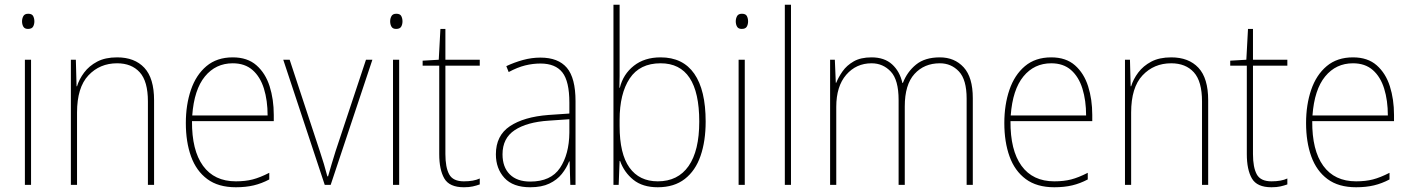

<svg xmlns="http://www.w3.org/2000/svg" viewBox="-20 -780 5956 810"><path d="M99 -722Q115 -722 120 -712Q125 -702 125 -690Q125 -677 119.5 -667.5Q114 -658 98 -658Q84 -658 78.5 -667.5Q73 -677 73 -690Q73 -702 78.5 -712Q84 -722 99 -722ZM111 -528V0H85V-528Z M474 -538Q548 -538 589 -494Q630 -450 630 -357V0H604V-352Q604 -437 569.5 -475Q535 -513 474 -513Q401 -513 353 -462Q305 -411 305 -305V0H279V-528H300L303 -416H305Q314 -446 335 -474Q356 -502 390 -520Q424 -538 474 -538Z M962 -538Q1024 -538 1062 -504.5Q1100 -471 1117.5 -416Q1135 -361 1135 -295V-269H790Q789 -146 836.5 -80.5Q884 -15 975 -15Q1015 -15 1046 -23Q1077 -31 1116 -51V-23Q1084 -6 1050.5 2Q1017 10 975 10Q901 10 854.5 -24.5Q808 -59 786 -120Q764 -181 764 -261Q764 -338 785.5 -401Q807 -464 851 -501Q895 -538 962 -538ZM962 -513Q890 -513 844.5 -457.5Q799 -402 791 -293H1109Q1109 -356 1093.5 -406Q1078 -456 1045.5 -484.5Q1013 -513 962 -513Z M1350 0 1175 -528H1202L1329 -143Q1339 -113 1346.5 -88Q1354 -63 1361 -36H1364Q1372 -63 1379 -87.5Q1386 -112 1396 -143L1524 -528H1551L1375 0Z M1652 -722Q1668 -722 1673 -712Q1678 -702 1678 -690Q1678 -677 1672.5 -667.5Q1667 -658 1651 -658Q1637 -658 1631.5 -667.5Q1626 -677 1626 -690Q1626 -702 1631.5 -712Q1637 -722 1652 -722ZM1664 -528V0H1638V-528Z M1937 -15Q1958 -15 1974.5 -18Q1991 -21 2004 -27V-2Q1990 3 1974.5 6.5Q1959 10 1937 10Q1876 10 1854.5 -27Q1833 -64 1833 -130V-503H1763V-524L1831 -528L1838 -658H1859V-528H2004V-503H1859V-130Q1859 -74 1875 -44.5Q1891 -15 1937 -15Z M2260 -537Q2335 -537 2371.5 -494Q2408 -451 2408 -353V0H2386L2383 -99H2381Q2370 -71 2350 -46Q2330 -21 2297.5 -5.5Q2265 10 2217 10Q2144 10 2108 -29.5Q2072 -69 2072 -129Q2072 -208 2131 -247.5Q2190 -287 2294 -295L2382 -301V-347Q2382 -437 2352.5 -474.5Q2323 -512 2260 -512Q2228 -512 2195.5 -504Q2163 -496 2126 -476L2116 -501Q2150 -517 2186.5 -527Q2223 -537 2260 -537ZM2295 -271Q2203 -265 2151.5 -231Q2100 -197 2100 -129Q2100 -75 2130.5 -44.5Q2161 -14 2217 -14Q2304 -14 2342.5 -71.5Q2381 -129 2382 -220V-277Z M2594 -509Q2594 -488 2594 -459.5Q2594 -431 2593 -410H2595Q2609 -467 2654 -502.5Q2699 -538 2767 -538Q2861 -538 2909 -469Q2957 -400 2957 -267Q2957 -185 2935.5 -122.5Q2914 -60 2869 -25Q2824 10 2755 10Q2691 10 2652 -21.5Q2613 -53 2596 -101H2594L2590 0H2568V-760H2594ZM2767 -513Q2679 -513 2636.5 -449Q2594 -385 2594 -274V-248Q2594 -131 2635.5 -73Q2677 -15 2755 -15Q2840 -15 2885 -79.5Q2930 -144 2930 -267Q2930 -513 2767 -513Z M3110 -722Q3126 -722 3131 -712Q3136 -702 3136 -690Q3136 -677 3130.5 -667.5Q3125 -658 3109 -658Q3095 -658 3089.5 -667.5Q3084 -677 3084 -690Q3084 -702 3089.5 -712Q3095 -722 3110 -722ZM3122 -528V0H3096V-528Z M3317 0H3291V-760H3317Z M3945 -538Q4007 -538 4045.5 -496Q4084 -454 4084 -366V0H4058V-364Q4058 -444 4025.5 -478.5Q3993 -513 3945 -513Q3879 -513 3838 -468Q3797 -423 3797 -331V0H3771V-358Q3771 -443 3738 -478Q3705 -513 3657 -513Q3592 -513 3550 -464.5Q3508 -416 3508 -329V0H3482V-528H3502L3506 -431H3508Q3517 -454 3534.5 -479Q3552 -504 3581.5 -521Q3611 -538 3657 -538Q3711 -538 3743.5 -508.5Q3776 -479 3787 -430H3789Q3807 -477 3844.5 -507.5Q3882 -538 3945 -538Z M4415 -538Q4477 -538 4515 -504.5Q4553 -471 4570.5 -416Q4588 -361 4588 -295V-269H4243Q4242 -146 4289.5 -80.5Q4337 -15 4428 -15Q4468 -15 4499 -23Q4530 -31 4569 -51V-23Q4537 -6 4503.5 2Q4470 10 4428 10Q4354 10 4307.5 -24.5Q4261 -59 4239 -120Q4217 -181 4217 -261Q4217 -338 4238.5 -401Q4260 -464 4304 -501Q4348 -538 4415 -538ZM4415 -513Q4343 -513 4297.5 -457.5Q4252 -402 4244 -293H4562Q4562 -356 4546.5 -406Q4531 -456 4498.5 -484.5Q4466 -513 4415 -513Z M4921 -538Q4995 -538 5036 -494Q5077 -450 5077 -357V0H5051V-352Q5051 -437 5016.5 -475Q4982 -513 4921 -513Q4848 -513 4800 -462Q4752 -411 4752 -305V0H4726V-528H4747L4750 -416H4752Q4761 -446 4782 -474Q4803 -502 4837 -520Q4871 -538 4921 -538Z M5344 -15Q5365 -15 5381.5 -18Q5398 -21 5411 -27V-2Q5397 3 5381.5 6.5Q5366 10 5344 10Q5283 10 5261.5 -27Q5240 -64 5240 -130V-503H5170V-524L5238 -528L5245 -658H5266V-528H5411V-503H5266V-130Q5266 -74 5282 -44.5Q5298 -15 5344 -15Z M5688 -538Q5750 -538 5788 -504.5Q5826 -471 5843.5 -416Q5861 -361 5861 -295V-269H5516Q5515 -146 5562.5 -80.5Q5610 -15 5701 -15Q5741 -15 5772 -23Q5803 -31 5842 -51V-23Q5810 -6 5776.5 2Q5743 10 5701 10Q5627 10 5580.5 -24.5Q5534 -59 5512 -120Q5490 -181 5490 -261Q5490 -338 5511.5 -401Q5533 -464 5577 -501Q5621 -538 5688 -538ZM5688 -513Q5616 -513 5570.5 -457.5Q5525 -402 5517 -293H5835Q5835 -356 5819.5 -406Q5804 -456 5771.5 -484.5Q5739 -513 5688 -513Z"/></svg>

Font: Noto Sans Thai SemCond Thin
Style: Regular
Weight: 100
Width: 4
Designer: Monotype Design Team
Foundry: Monotype Imaging Inc.
Version: Version 2.002; ttfautohint (v1.8.4.7-5d5b)